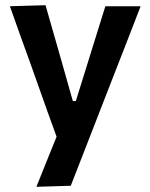

<svg xmlns="http://www.w3.org/2000/svg" viewBox="-20 -522 578 738"><path d="M120 196Q139 148.5 158.5 99.8Q178 51 197.5 3.5Q180 -44.5 162.5 -93.2Q145 -142 128.5 -189L96.5 -279Q77 -332.5 57 -388.5Q37 -444.5 18 -498L155 -502Q171.5 -444.5 187.2 -389.5Q203 -334.5 219.5 -276.5L260 -133.5H271.5L316 -276.5Q333.5 -332.5 350.5 -387.5Q367.5 -442 385 -498H520.5Q505 -458 490.5 -420.5Q476 -383 458.5 -338Q441 -293 416.5 -230.5L362 -90.5Q325 4.5 299 71.5Q273 138 252 192Z"/></svg>

Font: Heraclito SemiBold
Style: Regular
Weight: 600
Designer: Kostas Bartsokas (font) & Cristiano Sobral (main changes)
Foundry: Kostas Bartsokas (font) & Cristiano Sobral (main changes)
Version: Version 1.00;July 8, 2020;FontCreator 13.0.0.2655 64-bit